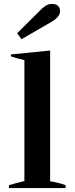

<svg xmlns="http://www.w3.org/2000/svg" viewBox="-20 -964 383 984"><path d="M68 -794 188 -913Q197 -923 212.5 -933.5Q228 -944 247 -944Q268 -944 278 -933Q288 -922 288 -907Q288 -878 244 -852L90 -763ZM26 -15Q47 -22 105 -36V-656Q64 -665 36 -675V-685L237 -705V-35Q281 -28 316 -15V0H26Z"/></svg>

Font: Trirong SemiBold
Style: Regular
Weight: 600
Designer: Katatrad Team
Foundry: CadsonDemak
Version: Version 1.000